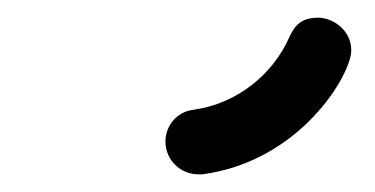

<svg xmlns="http://www.w3.org/2000/svg" viewBox="-20 -820 424 217"><path d="M204 -623C205 -623 208 -623 209 -623C320 -638 377 -736 377 -763C377 -787 355 -800 340 -800C320 -800 313 -791 307 -778C289 -737 249 -703 199 -696C180 -694 167 -678 167 -660C167 -639 184 -623 204 -623Z"/></svg>

Font: LS
Style: Regular
Weight: 400
Designer: BSozoo
Foundry: BSozoo
Version: Version 001.000